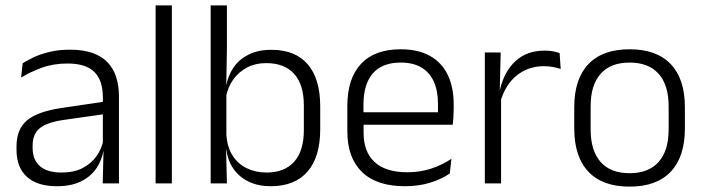

<svg xmlns="http://www.w3.org/2000/svg" viewBox="-20 -683 2621 715"><path d="M423 0H362.5L365.5 -121.5L363 -131V-288.5V-321Q363 -384 331.2 -415.2Q299.5 -446.5 231.5 -446.5Q178.5 -446.5 135 -430.5Q91.5 -414.5 58.5 -394L64.5 -447.5Q82.5 -459 108 -470.8Q133.5 -482.5 166.8 -490.2Q200 -498 240 -498Q289 -498 323.8 -486Q358.5 -474 380.5 -451Q402.5 -428 412.8 -395.5Q423 -363 423 -322.5ZM191.5 10.5Q119 10.5 80.2 -24.5Q41.5 -59.5 41.5 -125V-138Q41.5 -202.5 81.2 -235.2Q121 -268 210 -281L373 -305L376 -259L217.5 -236.5Q155.5 -227.5 128.5 -205.8Q101.5 -184 101.5 -141.5V-132.5Q101.5 -87.5 129 -64Q156.5 -40.5 209.5 -40.5Q255 -40.5 287.2 -57Q319.5 -73.5 339.2 -101.2Q359 -129 365.5 -163.5L377.5 -120.5H365Q359 -86 338.8 -56Q318.5 -26 282.2 -7.8Q246 10.5 191.5 10.5Z M620 0H559.5V-663H620Z M988 10.5Q941.5 10.5 906.2 -6.5Q871 -23.5 849.5 -54.2Q828 -85 823 -126.5H803L823 -183Q825.5 -136 845.8 -104.2Q866 -72.5 899 -56.5Q932 -40.5 972.5 -40.5Q1039.5 -40.5 1075.5 -80.8Q1111.5 -121 1111.5 -198.5V-290.5Q1111.5 -367.5 1075.5 -407.8Q1039.5 -448 971 -448Q931.5 -448 900.2 -431.8Q869 -415.5 848.8 -387.2Q828.5 -359 821.5 -322L805.5 -366.5H823Q830 -403 850.2 -432.5Q870.5 -462 905.8 -479.8Q941 -497.5 991 -497.5Q1079.5 -497.5 1126 -443.5Q1172.5 -389.5 1172.5 -286.5V-202Q1172.5 -98.5 1125.2 -44Q1078 10.5 988 10.5ZM825 0H764.5V-663H825V-500.5L822.5 -361L823 -347.5V-142L822 -122Z M1488 10.5Q1382.5 10.5 1328 -42.5Q1273.5 -95.5 1273.5 -193.5V-288.5Q1273.5 -390.5 1324.2 -445Q1375 -499.5 1472 -499.5Q1537 -499.5 1581 -475Q1625 -450.5 1647.2 -404.5Q1669.5 -358.5 1669.5 -294V-276.5Q1669.5 -262 1668.5 -247.5Q1667.5 -233 1666 -218.5H1610Q1611 -240.5 1611 -260.2Q1611 -280 1611 -296.5Q1611 -345.5 1595.2 -379.8Q1579.5 -414 1548.8 -432Q1518 -450 1472 -450Q1403.5 -450 1368.5 -409.8Q1333.5 -369.5 1333.5 -293.5V-246L1334 -238V-187.5Q1334 -154 1343.8 -127Q1353.5 -100 1373.8 -80.8Q1394 -61.5 1424.8 -51.5Q1455.5 -41.5 1496.5 -41.5Q1544 -41.5 1584.8 -54.8Q1625.5 -68 1661 -91.5L1655 -37Q1624 -15.5 1581.5 -2.5Q1539 10.5 1488 10.5ZM1652.5 -218.5H1305V-265H1652.5Z M1842.5 -301.5 1827 -348 1842 -350Q1858 -417 1900 -455.8Q1942 -494.5 2008.5 -494.5Q2026 -494.5 2040 -491.8Q2054 -489 2064 -485L2068 -426Q2055.5 -430.5 2039.5 -433.5Q2023.5 -436.5 2004.5 -436.5Q1947.5 -436.5 1904.5 -402.2Q1861.5 -368 1842.5 -301.5ZM1846 0H1785.5V-487.5H1844.5L1841 -341L1846 -336Z M2324.5 12Q2223.5 12 2171 -43.8Q2118.5 -99.5 2118.5 -204.5V-284Q2118.5 -388.5 2171 -444Q2223.5 -499.5 2324.5 -499.5Q2425.5 -499.5 2478 -444Q2530.5 -388.5 2530.5 -284V-204.5Q2530.5 -99.5 2478 -43.8Q2425.5 12 2324.5 12ZM2324.5 -38Q2395.5 -38 2432.8 -80Q2470 -122 2470 -201V-287.5Q2470 -366 2432.8 -408Q2395.5 -450 2324.5 -450Q2253.5 -450 2216.5 -408Q2179.5 -366 2179.5 -287.5V-201Q2179.5 -122 2216.5 -80Q2253.5 -38 2324.5 -38Z"/></svg>

Font: Anek Malayalam Light
Style: Regular
Weight: 300
Version: Version 1.003